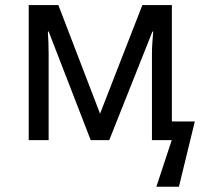

<svg xmlns="http://www.w3.org/2000/svg" viewBox="-20 -543 778 744"><path d="M646 -72.3H734.9L673.3 180.7H585.9L645.5 0H568.8V-334Q568.8 -354.5 570.3 -376.7Q571.8 -398.9 573.7 -420.9H570.8L403.3 0H331.5L168.5 -420.9H165.5Q168.5 -377 168.5 -331.1V0H91.3V-523.4H206.1L367.7 -102.5L531.7 -523.4H646Z"/></svg>

Font: Lunasima
Style: Regular
Weight: 400
Designer: The DocRepair Project, Monotype Design Team
Foundry: Google
Version: Version 2.009